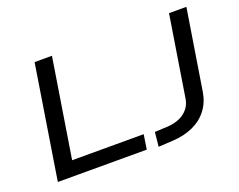

<svg xmlns="http://www.w3.org/2000/svg" viewBox="-112 -910 1397 1122"><g transform="rotate(-20 586.5 -348.5)"><path d="M76 0 188 -705H296L198 -91H643L629 0ZM700 8 709 -81 792 -85Q835 -88 867 -103Q899 -118 919 -143.5Q939 -169 944 -203L1024 -705H1132L1052 -204Q1042 -143 1007.5 -97.5Q973 -52 917.5 -26.5Q862 -1 791 3Z"/></g></svg>

Font: Nunito Sans 10pt Expanded Medium
Style: Italic
Weight: 500
Width: 7
Italic angle: -9°
Designer: Vernon Adams
Foundry: Vernon Adams
Version: Version 3.101;gftools[0.9.27]